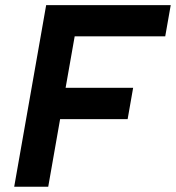

<svg xmlns="http://www.w3.org/2000/svg" viewBox="-20 -713 672 733"><path d="M34.2 0H164.1L209.5 -258.3H467.3L488.3 -377.9H230.5L265.1 -574.2H610.8L631.8 -693.4H156.2L135.3 -574.2Z"/></svg>

Font: Cascadia Mono NF
Style: Bold Italic
Weight: 700
Italic angle: -10°
Monospace: yes
Designer: Aaron Bell
Foundry: Saja Typeworks
Version: Version 2404.023